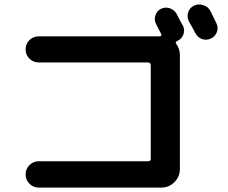

<svg xmlns="http://www.w3.org/2000/svg" viewBox="-20 -852 1040 875"><path d="M785.2 -788.1Q790 -779.3 798.8 -761.7Q807.6 -744.1 813.5 -735.4Q823.2 -715.8 815.9 -695.3Q808.6 -674.8 789.1 -666Q787.1 -664.1 786.1 -664.1Q777.3 -660.2 783.2 -652.3Q799.8 -627.9 799.8 -601.6V-82Q799.8 -46.9 774.9 -22Q750 2.9 714.8 2.9H157.2Q131.8 2.9 114.3 -14.6Q96.7 -32.2 96.7 -57.1Q96.7 -82 114.3 -99.6Q131.8 -117.2 157.2 -117.2H655.3Q667 -117.2 667 -127.9V-554.7Q667 -559.6 663.6 -563.5Q660.2 -567.4 655.3 -567.4H157.2Q131.8 -567.4 114.3 -584.5Q96.7 -601.6 96.7 -627Q96.7 -652.3 114.3 -669.4Q131.8 -686.5 157.2 -686.5H709Q712.9 -686.5 714.8 -689.9Q716.8 -693.4 714.8 -696.3Q710.9 -704.1 703.1 -719.2Q695.3 -734.4 691.4 -742.2Q681.6 -760.7 688 -781.2Q694.3 -801.8 712.9 -811.5Q732.4 -821.3 753.4 -814.5Q774.4 -807.6 785.2 -788.1ZM938.5 -802.7Q943.4 -793 952.6 -773.9Q961.9 -754.9 965.8 -747.1Q975.6 -727.5 968.8 -707Q961.9 -686.5 941.9 -676.8Q921.9 -667 901.4 -673.8Q880.9 -680.7 870.1 -701.2Q861.3 -718.8 840.8 -754.9Q831.1 -774.4 837.4 -795.4Q843.8 -816.4 863.8 -826.2Q883.8 -835.9 906.2 -828.6Q928.7 -821.3 938.5 -802.7Z"/></svg>

Font: Rounded-X Mgen+ 1m bold
Style: Bold
Weight: 700
Designer: [Source Han Sans]
Ryoko NISHIZUKA  (kana & ideographs); Paul D. Hunt (Latin, Greek & Cyrillic); Wenlong ZHANG  (bopomofo
Version: Version 1.059.20150602